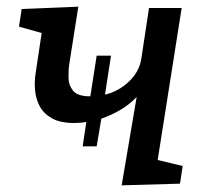

<svg xmlns="http://www.w3.org/2000/svg" viewBox="-20 -552 621 576"><path d="M228 -113 239 -186Q220 -183 203 -183Q160 -183 135 -197.5Q110 -212 98.5 -234.5Q87 -257 85 -283Q83 -309 87 -333L105 -453L37 -472L45 -525L215 -532L188 -361Q185 -342 185.5 -319Q186 -296 199.5 -279.5Q213 -263 251 -263L270 -385H313L295 -268Q336 -278 367 -307.5Q398 -337 404 -376L427 -528H525L453 -72L528 -54L520 -1L345 4L390 -261Q368 -238 340.5 -222Q313 -206 284 -196L270 -113Z"/></svg>

Font: Bitter Medium
Style: Italic
Weight: 500
Italic angle: -9°
Designer: Sol Matas, and Bitter project Authors
Foundry: Sol Matas
Version: Version 2.001